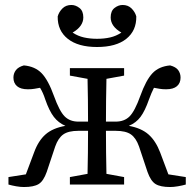

<svg xmlns="http://www.w3.org/2000/svg" viewBox="-20 -742 780 772"><path d="M727 0Q713 4 695.5 7Q678 10 664 10Q625 10 605.5 -2Q586 -14 573 -51L539 -153Q527 -187 506.5 -201.5Q486 -216 445 -216H406Q406 -176 406.5 -128.5Q407 -81 408 -43L479 -30V0H261V-30L332 -43Q333 -81 333.5 -128.5Q334 -176 334 -216H295Q255 -216 234.5 -201.5Q214 -187 202 -153L168 -51Q155 -14 135.5 -2Q116 10 76 10Q62 10 45 7Q28 4 14 0V-30L84 -41L117 -129Q134 -176 163 -201.5Q192 -227 243 -236Q215 -248 196.5 -272Q178 -296 162 -342Q153 -370 141 -389Q130 -387 118.5 -385Q107 -383 92 -383Q63 -383 48.5 -395.5Q34 -408 34 -430Q34 -447 44 -460Q54 -473 76 -479Q121 -475 147.5 -447.5Q174 -420 197 -356Q219 -295 240 -274Q261 -253 295 -253H334Q334 -294 333.5 -341Q333 -388 332 -425L261 -438V-468H479V-438L408 -425Q407 -387 406.5 -339Q406 -291 406 -253H445Q480 -253 501 -274Q522 -295 544 -356Q567 -420 593 -447.5Q619 -475 664 -479Q687 -473 696.5 -460Q706 -447 706 -430Q706 -408 691.5 -395.5Q677 -383 648 -383Q633 -383 621.5 -385Q610 -387 599 -389Q594 -379 589 -367.5Q584 -356 579 -342Q563 -296 545 -272Q527 -248 498 -236Q548 -227 577 -201.5Q606 -176 624 -129L657 -41L727 -30ZM370 -553Q294 -553 252.5 -586Q211 -619 212 -676Q217 -694 231 -708Q245 -722 267 -722Q284 -722 299.5 -710Q315 -698 315 -672Q315 -636 272 -611Q293 -597 317.5 -591.5Q342 -586 370 -586Q399 -586 423 -591.5Q447 -597 468 -611Q425 -636 425 -672Q425 -698 440.5 -710Q456 -722 473 -722Q495 -722 509 -708Q523 -694 528 -676Q529 -619 488 -586Q447 -553 370 -553Z"/></svg>

Font: Source Serif 4 Subhead
Style: Regular
Weight: 400
Designer: Frank Grießhammer
Foundry: Adobe Systems Incorporated
Version: Version 4.004;hotconv 1.0.117;makeotfexe 2.5.65602